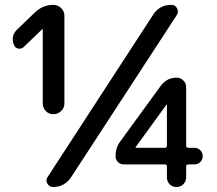

<svg xmlns="http://www.w3.org/2000/svg" viewBox="-20 -750 869 770"><path d="M649.4 -166V-330.1L648.4 -331.1L647.5 -330.1L523.4 -159.2V-158.2L524.4 -157.2H639.6Q649.4 -157.2 649.4 -166ZM760.7 -157.2Q773.4 -157.2 783.2 -147.5Q793 -137.7 793 -124Q793 -110.4 783.7 -100.6Q774.4 -90.8 760.7 -90.8H736.3Q727.5 -90.8 726.6 -83V-39.1Q726.6 -22.5 715.3 -11.2Q704.1 0 687.5 0Q670.9 0 660.2 -11.2Q649.4 -22.5 649.4 -39.1V-83Q649.4 -90.8 639.6 -90.8H475.6Q461.9 -90.8 452.6 -100.6Q443.4 -110.4 443.4 -124Q443.4 -158.2 462.9 -183.6L625 -406.2Q649.4 -438.5 688.5 -438.5Q704.1 -438.5 715.3 -427.2Q726.6 -416 726.6 -399.4V-166Q726.6 -157.2 736.3 -157.2ZM75.2 -561.5Q65.4 -552.7 52.7 -555.2Q40 -557.6 35.2 -571.3Q22.5 -605.5 47.9 -630.9L120.1 -700.2Q151.4 -730.5 194.3 -730.5Q211.9 -730.5 225.1 -717.8Q238.3 -705.1 238.3 -686.5V-335Q238.3 -317.4 225.1 -304.7Q211.9 -292 193.8 -292Q175.8 -292 163.6 -304.7Q151.4 -317.4 151.4 -335V-632.8V-633.8H150.4ZM668 -730.5Q682.6 -730.5 689.9 -716.8Q697.3 -703.1 689.5 -690.4L265.6 -40Q239.3 0 192.4 0Q177.7 0 169.9 -13.7Q162.1 -27.3 170.9 -40L593.8 -690.4Q619.1 -730.5 668 -730.5Z"/></svg>

Font: Rounded Mgen+ 2p medium
Style: Regular
Weight: 500
Designer: [Source Han Sans]
Ryoko NISHIZUKA  (kana & ideographs); Paul D. Hunt (Latin, Greek & Cyrillic); Wenlong ZHANG  (bopomofo
Version: Version 1.059.20150602